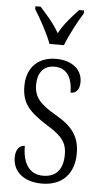

<svg xmlns="http://www.w3.org/2000/svg" viewBox="-55 -801 450 846"><g transform="rotate(5 170.0 -378.0)"><path d="M143 -606H207C224 -651 258 -715 282 -753V-766H260C227 -730 198 -699 175 -656C151 -699 122 -730 90 -766H67V-753C91 -715 127 -651 143 -606ZM163 10C252 10 305 -45 305 -135C305 -208 275 -253 195 -298C128 -337 100 -367 100 -422C100 -471 123 -508 174 -508C226 -508 254 -471 254 -400C281 -400 294 -419 294 -451C294 -503 252 -543 178 -543C100 -543 49 -494 49 -412C49 -336 81 -300 167 -246C235 -205 253 -174 253 -127C253 -60 223 -25 165 -25C103 -25 74 -74 74 -149C53 -149 34 -133 34 -94C34 -36 78 10 163 10Z"/></g></svg>

Font: Noto Serif Myanmar ExtraCondensed Light
Style: Regular
Weight: 300
Width: 2
Designer: Ben Mitchell and the Monotype Design Team
Foundry: Monotype Imaging Inc.
Version: Version 2.106